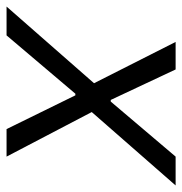

<svg xmlns="http://www.w3.org/2000/svg" viewBox="-33 -551 556 586"><g transform="rotate(90 245.0 -258.0)"><path d="M60 0H-28L206 -267L80 -516H164L257 -318H262L430 -516H518L294 -260L430 0H346L243 -210H238Z"/></g></svg>

Font: Aneliza
Style: Italic
Weight: 400
Italic angle: -11.31°
Designer: Mike Abbink, Paul van der Laan, Pieter van Rosmalen
Foundry: Bold Monday
Version: Version 3.0